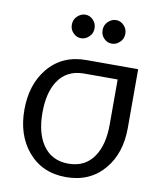

<svg xmlns="http://www.w3.org/2000/svg" viewBox="-78 -730 625 789"><g transform="rotate(10 234.5 -335.5)"><path d="M391.1 -432.1H251Q179.2 -432.1 142.6 -377Q110.4 -328.1 110.4 -244.1Q110.4 -161.1 143.6 -111.3Q180.7 -56.2 251 -56.2Q322.3 -56.2 358.4 -111.3Q391.1 -160.6 391.1 -244.1ZM466.8 -243.2Q466.8 -138.2 411.1 -71.3Q351.6 0 251 0Q150.9 0 91.3 -71.3Q35.2 -138.7 35.2 -243.2Q35.2 -348.6 90.8 -416.5Q149.9 -488.3 250 -488.3H466.8ZM246.6 -587.4Q231.9 -572.8 212.9 -572.8Q194.3 -572.8 180.7 -586.9Q166.5 -600.6 166.5 -621.6Q166.5 -642.6 181.2 -656.7Q196.3 -671.4 214.8 -671.4Q233.9 -671.4 247.6 -656.7Q261.2 -642.6 261.2 -622.1Q261.2 -601.6 246.6 -587.4ZM375 -587.4Q360.4 -572.8 341.3 -572.8Q322.3 -572.8 308.6 -586.9Q294.9 -600.6 294.9 -621.6Q294.9 -642.6 309.6 -656.7Q324.2 -671.4 343.3 -671.4Q361.8 -671.4 376 -656.7Q389.6 -642.6 389.6 -622.1Q389.6 -601.6 375 -587.4Z"/></g></svg>

Font: Sukar
Style: Regular
Weight: 400
Designer: Dario Muhafara - Ghiath Alsory
Foundry: Dario Muhafara - Ghiath Alsory
Version: Version 1.00 March 17, 2016, initial release